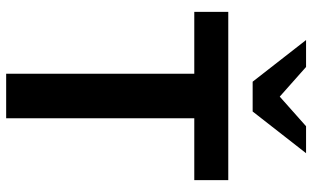

<svg xmlns="http://www.w3.org/2000/svg" viewBox="-215 -798 1013 623"><g transform="rotate(90 291.5 -486.5)"><path d="M219.2 0V-610.4H18.6V-720.7H564.5V-610.4H363.8V0ZM245.1 -799.8 109.9 -973.1H197.3L293.5 -887.7L389.6 -973.1H477.1L341.8 -799.8Z"/></g></svg>

Font: Monda
Style: Bold
Weight: 700
Designer: Vernon Adams
Foundry: Vernon Adams
Version: Version 2.100; ttfautohint (v1.8.3)